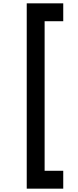

<svg xmlns="http://www.w3.org/2000/svg" viewBox="-20 -917 464 1149"><path d="M140 212H358.5V105H247V-790H358.5V-897H140Z"/></svg>

Font: Manrope
Style: Bold
Weight: 700
Designer: Mikhail Sharanda
Foundry: Mikhail Sharanda
Version: Version 4.505;FEAKit 1.0